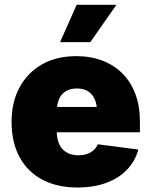

<svg xmlns="http://www.w3.org/2000/svg" viewBox="-20 -789 644 818"><path d="M310.1 9.8Q223.1 9.8 160.2 -23.7Q97.2 -57.1 63.2 -119.9Q29.3 -182.6 29.3 -270Q29.3 -354 63.5 -417Q97.7 -480 159.4 -514.9Q221.2 -549.8 305.2 -549.8Q366.7 -549.8 416.7 -530.5Q466.8 -511.2 502.4 -475.1Q538.1 -439 557.1 -387.5Q576.2 -335.9 576.2 -271.5V-225.6H89.8V-333.5H484.9L393.6 -311Q393.6 -343.8 383.5 -366.2Q373.5 -388.7 354.5 -400.4Q335.4 -412.1 307.6 -412.1Q279.3 -412.1 260.3 -400.4Q241.2 -388.7 231.4 -366.2Q221.7 -343.8 221.7 -311V-232.4Q221.7 -196.8 232.9 -173.6Q244.1 -150.4 265.1 -138.9Q286.1 -127.4 314 -127.4Q334.5 -127.4 350.8 -133.1Q367.2 -138.7 378.9 -149.2Q390.6 -159.7 396.5 -174.3L569.3 -151.9Q556.2 -102.5 521.2 -66.2Q486.3 -29.8 432.9 -10Q379.4 9.8 310.1 9.8ZM235.8 -609.4 306.6 -768.6H476.1L364.7 -609.4Z"/></svg>

Font: Inter 16pt Black
Style: Regular
Weight: 900
Version: Version 4.001;git-66647c0bb